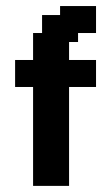

<svg xmlns="http://www.w3.org/2000/svg" viewBox="-20 -608 364 628"><path d="M235.3 -588.2H264.7V-558.8H235.3ZM264.7 -588.2H294.1V-558.8H264.7ZM264.7 -558.8H294.1V-529.4H264.7ZM235.3 -558.8H264.7V-529.4H235.3ZM235.3 -529.4H264.7V-500H235.3ZM264.7 -529.4H294.1V-500H264.7ZM205.9 -558.8H235.3V-529.4H205.9ZM205.9 -588.2H235.3V-558.8H205.9ZM176.5 -588.2H205.9V-558.8H176.5ZM176.5 -558.8H205.9V-529.4H176.5ZM147.1 -558.8H176.5V-529.4H147.1ZM117.6 -558.8H147.1V-529.4H117.6ZM117.6 -529.4H147.1V-500H117.6ZM147.1 -529.4H176.5V-500H147.1ZM176.5 -529.4H205.9V-500H176.5ZM205.9 -529.4H235.3V-500H205.9ZM176.5 -500H205.9V-470.6H176.5ZM147.1 -500H176.5V-470.6H147.1ZM117.6 -500H147.1V-470.6H117.6ZM205.9 -500H235.3V-470.6H205.9ZM88.2 -500H117.6V-470.6H88.2ZM88.2 -470.6H117.6V-441.2H88.2ZM88.2 -441.2H117.6V-411.8H88.2ZM117.6 -441.2H147.1V-411.8H117.6ZM117.6 -470.6H147.1V-441.2H117.6ZM147.1 -470.6H176.5V-441.2H147.1ZM147.1 -441.2H176.5V-411.8H147.1ZM176.5 -441.2H205.9V-411.8H176.5ZM176.5 -470.6H205.9V-441.2H176.5ZM176.5 -411.8H205.9V-382.4H176.5ZM147.1 -411.8H176.5V-382.4H147.1ZM147.1 -382.4H176.5V-352.9H147.1ZM117.6 -382.4H147.1V-352.9H117.6ZM88.2 -382.4H117.6V-352.9H88.2ZM88.2 -411.8H117.6V-382.4H88.2ZM117.6 -411.8H147.1V-382.4H117.6ZM29.4 -382.4H58.8V-352.9H29.4ZM58.8 -382.4H88.2V-352.9H58.8ZM176.5 -382.4H205.9V-352.9H176.5ZM205.9 -382.4H235.3V-352.9H205.9ZM235.3 -382.4H264.7V-352.9H235.3ZM264.7 -382.4H294.1V-352.9H264.7ZM264.7 -352.9H294.1V-323.5H264.7ZM235.3 -352.9H264.7V-323.5H235.3ZM205.9 -352.9H235.3V-323.5H205.9ZM58.8 -352.9H88.2V-323.5H58.8ZM29.4 -352.9H58.8V-323.5H29.4ZM88.2 -352.9H117.6V-323.5H88.2ZM117.6 -352.9H147.1V-323.5H117.6ZM147.1 -352.9H176.5V-323.5H147.1ZM176.5 -352.9H205.9V-323.5H176.5ZM88.2 -294.1H117.6V-264.7H88.2ZM117.6 -294.1H147.1V-264.7H117.6ZM147.1 -294.1H176.5V-264.7H147.1ZM176.5 -294.1H205.9V-264.7H176.5ZM176.5 -264.7H205.9V-235.3H176.5ZM147.1 -264.7H176.5V-235.3H147.1ZM117.6 -264.7H147.1V-235.3H117.6ZM88.2 -264.7H117.6V-235.3H88.2ZM117.6 -235.3H147.1V-205.9H117.6ZM117.6 -205.9H147.1V-176.5H117.6ZM147.1 -205.9H176.5V-176.5H147.1ZM176.5 -205.9H205.9V-176.5H176.5ZM176.5 -235.3H205.9V-205.9H176.5ZM147.1 -235.3H176.5V-205.9H147.1ZM88.2 -235.3H117.6V-205.9H88.2ZM88.2 -205.9H117.6V-176.5H88.2ZM88.2 -176.5H117.6V-147.1H88.2ZM117.6 -176.5H147.1V-147.1H117.6ZM117.6 -147.1H147.1V-117.6H117.6ZM147.1 -147.1H176.5V-117.6H147.1ZM176.5 -147.1H205.9V-117.6H176.5ZM176.5 -176.5H205.9V-147.1H176.5ZM147.1 -176.5H176.5V-147.1H147.1ZM88.2 -147.1H117.6V-117.6H88.2ZM88.2 -117.6H117.6V-88.2H88.2ZM117.6 -117.6H147.1V-88.2H117.6ZM147.1 -117.6H176.5V-88.2H147.1ZM176.5 -117.6H205.9V-88.2H176.5ZM176.5 -88.2H205.9V-58.8H176.5ZM176.5 -58.8H205.9V-29.4H176.5ZM176.5 -29.4H205.9V0H176.5ZM147.1 -29.4H176.5V0H147.1ZM117.6 -29.4H147.1V0H117.6ZM88.2 -29.4H117.6V0H88.2ZM88.2 -58.8H117.6V-29.4H88.2ZM88.2 -88.2H117.6V-58.8H88.2ZM117.6 -88.2H147.1V-58.8H117.6ZM147.1 -88.2H176.5V-58.8H147.1ZM147.1 -58.8H176.5V-29.4H147.1ZM117.6 -58.8H147.1V-29.4H117.6ZM29.4 -411.8H58.8V-382.4H29.4ZM58.8 -411.8H88.2V-382.4H58.8ZM205.9 -411.8H235.3V-382.4H205.9ZM235.3 -411.8H264.7V-382.4H235.3ZM264.7 -411.8H294.1V-382.4H264.7ZM88.2 -323.5H117.6V-294.1H88.2ZM117.6 -323.5H147.1V-294.1H117.6ZM147.1 -323.5H176.5V-294.1H147.1ZM176.5 -323.5H205.9V-294.1H176.5Z"/></svg>

Font: Jersey 20
Style: Regular
Weight: 400
Designer: Sarah Cadigan-Fried
Version: Version 1.000; ttfautohint (v1.8.4.7-5d5b)